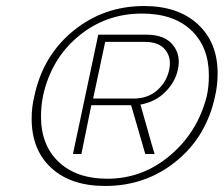

<svg xmlns="http://www.w3.org/2000/svg" viewBox="-20 -616 742 637"><path d="M462 -105H493Q485 -130 469.5 -186Q454 -242 446 -269Q496 -278 529 -311.5Q562 -345 570 -385Q581 -433 553.5 -467Q526 -501 466 -501H306Q292 -434 264 -303Q236 -172 222 -105H250L283 -267H415ZM329 -477H461Q508 -477 529 -450Q550 -423 541 -383Q532 -343 501 -316Q470 -289 423 -289H289ZM694 -299Q666 -164 565 -81.5Q464 1 329 1Q215 1 150 -59Q85 -119 85 -222Q85 -262 94 -297Q122 -431 223 -513.5Q324 -596 458 -596Q571 -596 636.5 -535.5Q702 -475 702 -373Q702 -334 694 -299ZM451 -571Q331 -571 240.5 -496Q150 -421 123 -299Q116 -264 116 -230Q116 -134 175 -78.5Q234 -23 336 -23Q453 -23 544.5 -100.5Q636 -178 666 -297Q673 -328 673 -366Q673 -460 614.5 -515.5Q556 -571 451 -571Z"/></svg>

Font: Sail
Style: Regular
Weight: 400
Designer: Miguel Hernandez
Foundry: Miguel Hernandez
Version: Version 1.002